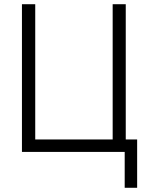

<svg xmlns="http://www.w3.org/2000/svg" viewBox="-20 -720 698 910"><path d="M571 170V0H84V-700H147V-59H514V-700H576V-59H630V170Z"/></svg>

Font: Zen Kaku Gothic New
Style: Regular
Weight: 400
Designer: Yoshimichi Ohira
Foundry: Positype
Version: Version 1.001